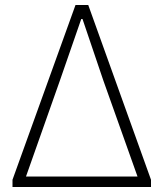

<svg xmlns="http://www.w3.org/2000/svg" viewBox="-20 -748 654 768"><path d="M30 -29 282 -728H333L584 -29V0H30ZM530 -42 393 -427 310 -672H305L220 -427L84 -42Z"/></svg>

Font: Merged Yaku Han JP ExtraLight
Style: Regular
Weight: 250
Designer: Ryoko NISHIZUKA 西塚涼子 (kana, bopomofo & ideographs); Paul D. Hunt (Latin, Greek & Cyrillic); Sandoll Communications 산돌커뮤니
Foundry: Adobe
Version: Version 2.004